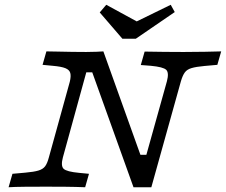

<svg xmlns="http://www.w3.org/2000/svg" viewBox="-20 -787 950 807"><path d="M541.1 0 367.7 -483.1H342.7L265.3 -201.6H206.5L273.4 -443.5Q279 -466.9 275.4 -480.2Q271.8 -493.5 254.8 -500.4Q237.9 -507.3 200.8 -510.5L158.9 -514.5L175 -571Q192.7 -571 221.8 -570.2Q250.8 -569.4 283.9 -569Q316.9 -568.5 345.2 -568.5H341.1Q366.9 -568.5 385.5 -569.4Q404 -570.2 414.5 -571L570.2 -136.3H595.2L681.5 -445.2Q691.1 -481.5 678.6 -493.5Q666.1 -505.6 613.7 -510.5L571.8 -513.7L587.9 -570.2Q627.4 -569.4 669.4 -569Q711.3 -568.5 751.6 -568.5Q799.2 -568.5 842.3 -569.4Q885.5 -570.2 909.7 -571L893.5 -514.5L839.5 -509.7Q804 -506.5 785.1 -500.8Q766.1 -495.2 756.9 -482.7Q747.6 -470.2 740.3 -445.2L616.1 0ZM244.4 -125.8Q234.7 -89.5 247.6 -77.4Q260.5 -65.3 312.1 -60.5L354 -56.5L337.9 0Q298.4 -1.6 256.5 -2Q214.5 -2.4 174.2 -2.4Q126.6 -2.4 83.5 -2Q40.3 -1.6 16.1 0L32.3 -56.5L86.3 -61.3Q122.6 -64.5 141.5 -70.2Q160.5 -75.8 169.8 -88.3Q179 -100.8 185.5 -125.8L206.5 -201.6H265.3ZM697.6 -766.9 714.5 -736.3 550.8 -624.2H494.4L399.2 -734.7L426.6 -766.9L586.3 -679.8H519.4Z"/></svg>

Font: Playfair 5pt SemiExpanded Light
Style: Italic
Weight: 300
Width: 6
Italic angle: -15.6°
Designer: Claus Eggers Sørensen
Foundry: Claus Eggers Sørensen
Version: Version 2.203